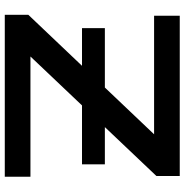

<svg xmlns="http://www.w3.org/2000/svg" viewBox="-4 -786 790 823"><g transform="rotate(90 391.5 -375.0)"><path d="M101 -429H685V-331H101ZM44 0V-101L598 -684L683 -640H48V-750H735V-650L180 -65L107 -110H738V0Z"/></g></svg>

Font: Unbounded
Style: Regular
Weight: 400
Designer: Luke Prowse, Jean-Baptiste Morizot, Fátima Lázaro, Florian Runge
Foundry: NaN
Version: Version 1.701;gftools[0.9.28.dev5+ged2979d]